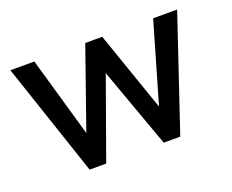

<svg xmlns="http://www.w3.org/2000/svg" viewBox="-77 -532 789 654"><g transform="rotate(-20 318.0 -205.0)"><path d="M476.5 0H416.5L312 -290L208 0H148L10 -410.5H97L180 -121L281.5 -410.5H343L443.5 -121L527.5 -410.5H614.5Z"/></g></svg>

Font: Lucymar Sans
Style: Regular
Weight: 400
Foundry: The League of Moveable Type (original font) / Main changes by Cristiano Sobral with portions from Mirco Monsees
Version: Version 2.001;August 30, 2020;FontCreator 13.0.0.2681 64-bit